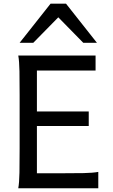

<svg xmlns="http://www.w3.org/2000/svg" viewBox="-20 -1011 606 1031"><path d="M456.5 -412.6V-334.5H178.2V-80.6H307.1Q379.9 -80.6 429.2 -81.5Q478.5 -82.5 507.8 -87.9V0H78.1Q83.5 -29.3 84.5 -84.7Q85.4 -140.1 85.4 -212.4V-500.5Q85.4 -572.8 84.5 -628.2Q83.5 -683.6 78.1 -712.9H493.2V-632.3H178.2V-412.6ZM85.4 -781.2 251.5 -991.2H334.5L500.5 -781.2H427.2L293 -918L158.7 -781.2Z"/></svg>

Font: Andika Compact
Style: Regular
Weight: 400
Designer: Victor Gaultney, Annie Olsen, Julie Remington, Don Collingsworth, Eric Hays, Becca Hirsbrunner
Foundry: SIL International
Version: Version 5.000 ; LnSpcTght